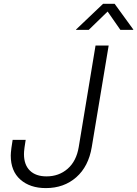

<svg xmlns="http://www.w3.org/2000/svg" viewBox="-20 -963 709 993"><path d="M217.3 9.8Q135.3 9.8 85.4 -34.2Q35.6 -78.1 35.6 -158.7Q35.6 -165.5 36.4 -174.3Q37.1 -183.1 39.1 -198.5Q41 -213.9 45.4 -239.7H112.8Q108.9 -214.8 106.9 -200.9Q105 -187 104.5 -179.4Q104 -171.9 104 -166Q104 -110.8 134.5 -80.8Q165 -50.8 220.7 -50.8Q284.7 -50.8 329.8 -90.1Q375 -129.4 387.2 -202.6L474.1 -727.5H542L454.6 -202.6Q438 -102.1 374.3 -46.1Q310.5 9.8 217.3 9.8ZM439 -808.6H373L373.5 -810.5L513.2 -943.4H572.8L669.4 -810.5L668.9 -808.6H602.5L536.6 -903.3Z"/></svg>

Font: Inter 24pt Light
Style: Italic
Weight: 300
Italic angle: -9.3988°
Designer: Rasmus Andersson
Foundry: rsms
Version: Version 4.001;git-66647c0bb